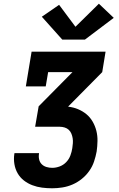

<svg xmlns="http://www.w3.org/2000/svg" viewBox="-20 -1013 640 1033"><path d="M261 0Q233 0 206 -3.5Q179 -7 154 -16.5Q129 -26 108.5 -42Q88 -58 75 -80.5Q62 -103 57.5 -130Q53 -157 57 -184Q57 -186 57.5 -187Q58 -188 58 -189H190Q190 -189 190 -188.5Q190 -188 190 -187Q187 -171 190.5 -155.5Q194 -140 204.5 -129.5Q215 -119 230 -114.5Q245 -110 261 -110Q281 -110 301 -117.5Q321 -125 336 -140.5Q351 -156 358.5 -176Q366 -196 369 -216Q371 -229 372 -242.5Q373 -256 371 -269Q369 -282 364 -294Q359 -306 350 -314.5Q341 -323 328 -327Q315 -331 302 -331H169L188 -441L370 -625H239L226 -548H119L150 -735H548L530 -625L348 -441L347 -439Q375 -436 400 -425.5Q425 -415 445 -398.5Q465 -382 478.5 -358.5Q492 -335 498.5 -309Q505 -283 504.5 -254.5Q504 -226 500 -198Q495 -171 486 -144Q477 -117 460 -93Q443 -69 420 -50.5Q397 -32 370.5 -20.5Q344 -9 316 -4.5Q288 0 261 0ZM315 -800 205 -923 298 -987 386 -869 512 -993 592 -917 437 -800Z"/></svg>

Font: Iosevka Slab XBdExObl
Style: Regular
Weight: 800
Width: 7
Italic angle: -9°
Monospace: yes
Designer: Belleve Invis
Foundry: Belleve Invis
Version: Version 11.1.0; ttfautohint (v1.8.3)